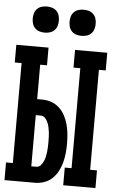

<svg xmlns="http://www.w3.org/2000/svg" viewBox="-62 -998 625 1039"><g transform="rotate(5 250.0 -478.0)"><path d="M322 0V-96H359V-639H322V-735H497V-639H460V-96H497V0ZM3 0V-96H40V-639H3V-735H178V-639H141V-452H168Q194 -452 218.5 -443.5Q243 -435 262 -417Q281 -399 293 -376Q305 -353 311.5 -328Q318 -303 320.5 -277.5Q323 -252 323 -226Q323 -200 320.5 -174.5Q318 -149 311.5 -124Q305 -99 293 -76Q281 -53 262 -35Q243 -17 218.5 -8.5Q194 0 168 0ZM141 -87H168Q182 -87 191.5 -97.5Q201 -108 206.5 -120Q212 -132 215 -145.5Q218 -159 219.5 -172.5Q221 -186 221.5 -199.5Q222 -213 222 -226Q222 -240 221.5 -253.5Q221 -267 219.5 -280Q218 -293 215 -306.5Q212 -320 206.5 -332.5Q201 -345 191.5 -355Q182 -365 168 -365H141ZM350 -814Q336 -814 322 -818Q308 -822 297.5 -832.5Q287 -843 283 -857Q279 -871 279 -885Q279 -899 283 -913Q287 -927 297.5 -937.5Q308 -948 322 -952Q336 -956 350 -956Q364 -956 378 -952Q392 -948 402.5 -937.5Q413 -927 417 -913Q421 -899 421 -885Q421 -871 417 -857Q413 -843 402.5 -832.5Q392 -822 378 -818Q364 -814 350 -814ZM150 -814Q136 -814 122 -818Q108 -822 97.5 -832.5Q87 -843 83 -857Q79 -871 79 -885Q79 -899 83 -913Q87 -927 97.5 -937.5Q108 -948 122 -952Q136 -956 150 -956Q164 -956 178 -952Q192 -948 202.5 -937.5Q213 -927 217 -913Q221 -899 221 -885Q221 -871 217 -857Q213 -843 202.5 -832.5Q192 -822 178 -818Q164 -814 150 -814Z"/></g></svg>

Font: Iosevka Gothic
Style: Bold
Weight: 700
Monospace: yes
Designer: Belleve Invis
Foundry: Belleve Invis
Version: Version 15.5.1; ttfautohint (v1.8.4)